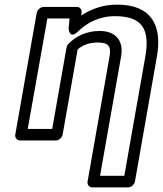

<svg xmlns="http://www.w3.org/2000/svg" viewBox="-20 -583 705 831"><path d="M411 -449C354 -449 308 -426 276 -393C272 -389 269 -383 268 -378L206 -25H100L185 -503H281L277 -461C277 -461 279 -409 318 -447C356 -484 408 -513 478 -513C598 -513 629 -454 609 -338L518 178H413L504 -338C516 -406 482 -449 411 -449ZM402 -399C450 -399 462 -383 454 -338L359 203C357 214 364 228 379 228H535C546 228 561 218 564 203L659 -338C683 -472 636 -563 487 -563C427 -563 376 -545 332 -516L333 -530C334 -542 326 -553 313 -553H169C158 -553 142 -543 139 -528L46 0C44 11 52 25 67 25H222C233 25 248 15 251 0L316 -369C335 -386 363 -399 402 -399Z"/></svg>

Font: Asimov
Style: WidOuIt
Weight: 500
Designer: Google
Version: Version 2.000980; 2014